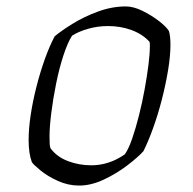

<svg xmlns="http://www.w3.org/2000/svg" viewBox="-20 -577 601 597"><path d="M226 0Q192 0 160 -14.5Q128 -29 106 -47Q84 -65 79 -73Q69 -100 69 -142Q69 -177 75.5 -220Q82 -263 93.5 -308Q105 -353 119.5 -393.5Q134 -434 150 -464Q170 -481 205.5 -503Q241 -525 284.5 -541Q328 -557 371 -557Q395 -557 422.5 -543.5Q450 -530 473 -512.5Q496 -495 505 -481Q510 -466 510 -438Q510 -403 502.5 -358Q495 -313 483 -266.5Q471 -220 456 -178.5Q441 -137 426 -107Q409 -88 375.5 -62.5Q342 -37 302.5 -18.5Q263 0 226 0ZM264 -63Q319 -63 368 -97Q380 -114 391 -146Q402 -178 412 -217.5Q422 -257 429.5 -298Q437 -339 441.5 -374.5Q446 -410 446 -433Q446 -445 445 -447Q423 -471 389 -483.5Q355 -496 316 -496Q284 -496 254 -487.5Q224 -479 204 -466Q190 -444 177 -404Q164 -364 154.5 -317Q145 -270 139.5 -226Q134 -182 134 -153Q134 -138 134.5 -129.5Q135 -121 137 -116Q157 -89 191.5 -76Q226 -63 264 -63Z"/></svg>

Font: Texturina Thin
Style: Italic
Weight: 100
Italic angle: -11°
Designer: Guillermo Torres Carreño
Foundry: Omnibus-Type
Version: Version 1.002; ttfautohint (v1.8.3)